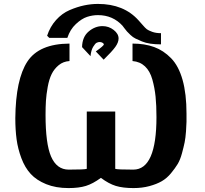

<svg xmlns="http://www.w3.org/2000/svg" viewBox="-20 -937 1043 978"><path d="M220 -755Q235 -801 265.5 -835Q296 -869 334.5 -885.5Q373 -902 408.5 -909.5Q444 -917 479 -917Q611 -917 686 -833Q691 -828 705.5 -811Q720 -794 728 -788Q736 -782 755 -775Q774 -768 800 -768V-711Q771 -711 746.5 -714.5Q722 -718 703 -726Q684 -734 670.5 -740.5Q657 -747 644.5 -759Q632 -771 627 -776.5Q622 -782 613 -794L604 -806L605 -805Q555 -860 479 -860Q451 -860 423.5 -851Q396 -842 366.5 -814.5Q337 -787 323 -744H231ZM398 -697Q399 -749 431.5 -776.5Q464 -804 502 -804Q534 -804 559 -784.5Q584 -765 584 -741Q584 -721 567.5 -698Q551 -675 508 -633L468 -675Q509 -704 509 -711Q509 -715 502.5 -719Q496 -723 487 -723Q481 -723 473 -719.5Q465 -716 454.5 -698.5Q444 -681 441 -651ZM58 -335Q60 -533 119.5 -623.5Q179 -714 334 -715V-626Q302 -624 279 -605Q256 -586 243 -559.5Q230 -533 223 -494Q216 -455 214 -423.5Q212 -392 212 -352Q212 -205 240 -140Q269 -73 330 -73Q412 -73 422 -77V-369H567V-77Q577 -73 659 -73Q777 -73 777 -341Q777 -400 772.5 -444.5Q768 -489 756 -532Q744 -575 718.5 -599Q693 -623 655 -626V-715Q717 -715 765 -697.5Q813 -680 851.5 -640.5Q890 -601 910 -530Q930 -459 930 -358Q930 -331 930 -316.5Q930 -302 927.5 -268Q925 -234 920.5 -212Q916 -190 907 -156.5Q898 -123 885 -101.5Q872 -80 851 -54.5Q830 -29 804 -14Q778 1 741 11Q704 21 660 21Q606 21 570 10Q534 -1 494 -31Q453 -1 417.5 10Q382 21 329 21Q264 21 215 1Q166 -19 136.5 -51Q107 -83 89 -131Q71 -179 64.5 -227.5Q58 -276 58 -335Z"/></svg>

Font: Coval
Style: Heavy
Weight: 900
Foundry: Context Ltd
Version: Version 001.000